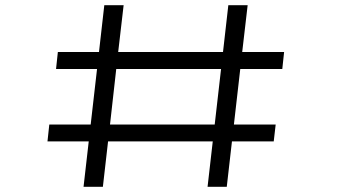

<svg xmlns="http://www.w3.org/2000/svg" viewBox="-20 -720 1340 740"><path d="M163 -175 170 -240H329.5L354 -454H196L203 -519.5H361.5L382 -700H456.5L435.5 -519.5H839.5L860 -700H934.5L913.5 -519.5H1075L1068 -454H906L881.5 -240H1042.5L1035 -175H874L854 0H780L800 -175H396.5L376.5 0H302L322 -175ZM404 -240H807.5L832 -454H428Z"/></svg>

Font: Trispace Expanded Light
Style: Regular
Weight: 300
Width: 7
Designer: Tyler Finck
Foundry: Etcetera Type Company
Version: Version 1.210; ttfautohint (v1.8.3)